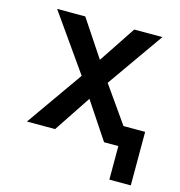

<svg xmlns="http://www.w3.org/2000/svg" viewBox="-102 -611 803 856"><g transform="rotate(15 300.0 -182.5)"><path d="M479 155V0H413L300 -170L187 0H57L240 -260L57 -520H187L300 -350L413 -520H543L360 -260L478 -92H578V155Z"/></g></svg>

Font: Iosevka Custom SmBdEx
Style: Regular
Weight: 600
Width: 7
Monospace: yes
Designer: Belleve Invis
Foundry: Belleve Invis
Version: Version 11.2.4; ttfautohint (v1.8.4)